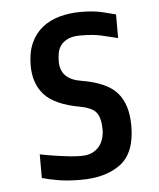

<svg xmlns="http://www.w3.org/2000/svg" viewBox="-43 -545 489 590"><g transform="rotate(-5 201.0 -250.0)"><path d="M352 -145Q352 -62 306.5 -27.5Q261 7 184 7Q141 7 111 1.5Q81 -4 64 -9V-82Q73 -80 87.5 -77.5Q102 -75 119 -72.5Q136 -70 154.5 -68Q173 -66 191 -66Q211 -66 224.5 -72.5Q238 -79 246.5 -89.5Q255 -100 259 -113.5Q263 -127 263 -140Q263 -176 250.5 -193Q238 -210 200 -217Q123 -231 91.5 -265.5Q60 -300 60 -356Q60 -397 73 -425.5Q86 -454 108.5 -472Q131 -490 161.5 -498.5Q192 -507 228 -507Q267 -507 293.5 -500.5Q320 -494 335 -490V-417Q309 -423 285 -429Q261 -435 220 -435Q197 -435 182.5 -428.5Q168 -422 160 -411.5Q152 -401 149.5 -388Q147 -375 147 -361Q147 -306 211 -296Q289 -283 320.5 -247Q352 -211 352 -145Z"/></g></svg>

Font: Share
Style: Regular
Weight: 400
Designer: Ralph du Carrois
Version: Version 1.001